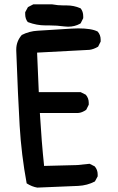

<svg xmlns="http://www.w3.org/2000/svg" viewBox="-20 -854 540 882"><path d="M163.1 -335Q170.9 -202.1 182.6 -91.8L334 -95.7L391.6 -101.6L415 -89.8Q428.7 -74.2 428.7 -52.7Q428.7 -49.8 428.7 -43.9L416 -20.5Q380.9 -2 338.9 0L151.4 7.8Q127 3.9 102.5 -11.7Q78.1 -143.6 70.3 -275.9Q62.5 -408.2 54.7 -621.1Q54.7 -624 54.7 -627Q54.7 -664.1 80.1 -693.4Q114.3 -710.9 153.3 -712.9Q190.4 -714.8 254.4 -719.2Q318.4 -723.6 338.9 -723.6Q401.4 -723.6 428.7 -709Q442.4 -693.4 442.4 -671.9Q442.4 -668.9 442.4 -663.1L430.7 -639.6Q409.2 -627 390.6 -625L150.4 -612.3L158.2 -430.7H350.6L374 -418.9Q387.7 -403.3 387.7 -381.8Q387.7 -378.9 387.7 -373L376 -349.6Q356.4 -335.9 338.9 -335ZM272.5 -829.1H287.1Q319.3 -829.1 348.6 -816.4L350.6 -815.4Q362.3 -800.8 362.3 -779.3Q362.3 -776.4 362.3 -770.5L350.6 -747.1L347.7 -745.1Q323.2 -731.4 293 -731.4Q284.2 -731.4 277.3 -732.4Q241.2 -737.3 206.1 -737.3H188.5Q148.4 -737.3 109.4 -752L107.4 -752.9Q95.7 -767.6 95.7 -789.1Q95.7 -792 95.7 -797.9L108.4 -821.3L132.8 -834H219.7Q245.1 -829.1 272.5 -829.1Z"/></svg>

Font: JasonHandwriting2
Style: SemiBold
Weight: 600
Version: Version 1.04.7